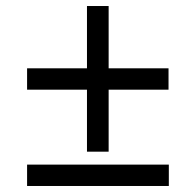

<svg xmlns="http://www.w3.org/2000/svg" viewBox="-20 -618 612 638"><path d="M341 -391H540V-320H341V-114H269V-320H70V-391H269V-598H341ZM70 0V-71H541V0Z"/></svg>

Font: Noto Sans
Style: Italic
Weight: 400
Italic angle: -12°
Designer: Monotype Design Team
Foundry: Monotype Imaging Inc.
Version: Version 2.013; ttfautohint (v1.8.4.7-5d5b)